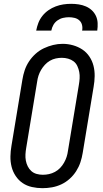

<svg xmlns="http://www.w3.org/2000/svg" viewBox="-20 -975 540 1003"><path d="M202 8Q174 8 147 2Q120 -4 98.5 -18.5Q77 -33 62 -55.5Q47 -78 40.5 -104Q34 -130 34.5 -158Q35 -186 40 -214L97 -559Q101 -584 109 -608Q117 -632 131.5 -654Q146 -676 166 -694Q186 -712 209.5 -723Q233 -734 257.5 -740Q282 -746 307 -746Q335 -746 361.5 -738.5Q388 -731 410 -716.5Q432 -702 447 -679.5Q462 -657 468.5 -631Q475 -605 474.5 -577Q474 -549 469 -521L412 -176Q408 -151 400 -127Q392 -103 378 -81Q364 -59 344 -41Q324 -23 300.5 -12Q277 -1 252 3.5Q227 8 202 8ZM204 -62Q220 -62 236 -65.5Q252 -69 267 -77Q282 -85 294 -97.5Q306 -110 314.5 -125Q323 -140 328 -155.5Q333 -171 335 -187L392 -532Q395 -549 396 -566Q397 -583 394 -599Q391 -615 384 -630Q377 -645 364.5 -654.5Q352 -664 336 -668.5Q320 -673 303 -673Q287 -673 271 -669.5Q255 -666 240.5 -657.5Q226 -649 214.5 -636.5Q203 -624 194.5 -609.5Q186 -595 181 -579.5Q176 -564 174 -548L117 -203Q114 -186 113 -169Q112 -152 115 -136Q118 -120 125 -106Q132 -92 143.5 -81.5Q155 -71 171 -66.5Q187 -62 204 -62ZM169 -815Q173 -836 180.5 -855.5Q188 -875 201.5 -892Q215 -909 233 -921.5Q251 -934 271 -941.5Q291 -949 311 -952Q331 -955 352 -955Q372 -955 391.5 -952Q411 -949 428.5 -941.5Q446 -934 459.5 -921.5Q473 -909 481 -892Q489 -875 490 -855Q491 -835 488 -815H409Q412 -830 408.5 -844.5Q405 -859 394.5 -868.5Q384 -878 369.5 -881.5Q355 -885 340 -885Q325 -885 309.5 -881.5Q294 -878 280.5 -868.5Q267 -859 259 -845Q251 -831 248 -815Z"/></svg>

Font: Iosevka Slab
Style: Italic
Weight: 400
Italic angle: -9°
Monospace: yes
Designer: Belleve Invis
Foundry: Belleve Invis
Version: Version 11.1.0; ttfautohint (v1.8.3)